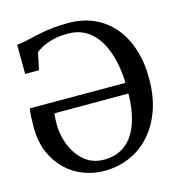

<svg xmlns="http://www.w3.org/2000/svg" viewBox="-112 -850 902 961"><g transform="rotate(-15 339.5 -370.0)"><path d="M311.5 11Q257 11 206.5 -8Q156 -27 115.8 -64.5Q75.5 -102 51.2 -157Q27 -212 25.5 -283.5Q25.5 -315 26.8 -342.8Q28 -370.5 31.5 -388L527 -387.5Q523.5 -483.5 497.5 -553.8Q471.5 -624 425 -662Q378.5 -700 312.5 -700Q268 -700 234.8 -691.8Q201.5 -683.5 179 -671.8Q156.5 -660 144 -649.5L125 -560.5H53.5L52.5 -712Q74 -713 100 -719Q126 -725 158.8 -732.5Q191.5 -740 233.2 -745.5Q275 -751 327.5 -751Q400.5 -751 459.5 -724.8Q518.5 -698.5 560.2 -649.5Q602 -600.5 624.5 -531.5Q647 -462.5 647 -377Q647 -288.5 622.2 -217Q597.5 -145.5 552.5 -94.5Q507.5 -43.5 446.2 -16.2Q385 11 311.5 11ZM325.5 -43.5Q370.5 -43.5 407 -60.8Q443.5 -78 470 -113.5Q496.5 -149 511.2 -203.5Q526 -258 527.5 -332H144Q142.5 -318.5 141.5 -304.8Q140.5 -291 140.5 -275.5Q140.5 -236.5 152 -195.8Q163.5 -155 186.5 -120.2Q209.5 -85.5 244.2 -64.5Q279 -43.5 325.5 -43.5Z"/></g></svg>

Font: Merriweather 28pt
Style: Regular
Weight: 400
Version: Version 2.100